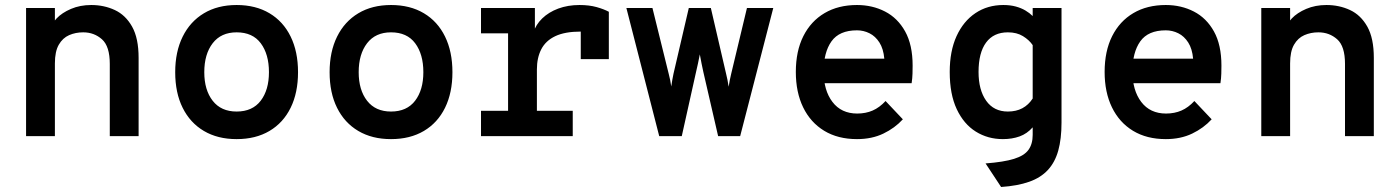

<svg xmlns="http://www.w3.org/2000/svg" viewBox="-20 -543 5584 766"><path d="M84 0V-511H199V-390L184 -424Q184 -446.5 205.5 -469.2Q227 -492 263.2 -507.5Q299.5 -523 344 -523Q395 -523 438 -503Q481 -483 507 -436.8Q533 -390.5 533 -312V0H418V-288Q418 -358.5 386.8 -386.2Q355.5 -414 312 -414Q281.5 -414 255.8 -402.8Q230 -391.5 214.5 -364.5Q199 -337.5 199 -290V0Z M924 12Q848.5 12 793.5 -20.5Q738.5 -53 708.8 -112.8Q679 -172.5 679 -255Q679 -336.5 708.8 -396.8Q738.5 -457 793.5 -490Q848.5 -523 924 -523Q1000 -523 1055 -490.2Q1110 -457.5 1139.5 -397.2Q1169 -337 1169 -255Q1169 -173 1139.5 -113Q1110 -53 1055 -20.5Q1000 12 924 12ZM924 -98Q987 -98 1020 -141Q1053 -184 1053 -255Q1053 -326.5 1020.5 -370.2Q988 -414 924 -414Q862 -414 828.5 -370.5Q795 -327 795 -255Q795 -184 828.5 -141Q862 -98 924 -98Z M1540 12Q1464.5 12 1409.5 -20.5Q1354.5 -53 1324.8 -112.8Q1295 -172.5 1295 -255Q1295 -336.5 1324.8 -396.8Q1354.5 -457 1409.5 -490Q1464.5 -523 1540 -523Q1616 -523 1671 -490.2Q1726 -457.5 1755.5 -397.2Q1785 -337 1785 -255Q1785 -173 1755.5 -113Q1726 -53 1671 -20.5Q1616 12 1540 12ZM1540 -98Q1603 -98 1636 -141Q1669 -184 1669 -255Q1669 -326.5 1636.5 -370.2Q1604 -414 1540 -414Q1478 -414 1444.5 -370.5Q1411 -327 1411 -255Q1411 -184 1444.5 -141Q1478 -98 1540 -98Z M1899 0V-101H2007V-410H1899V-511H2114V-398L2108 -413Q2117.5 -444.5 2143.2 -469.5Q2169 -494.5 2207.2 -508.8Q2245.5 -523 2292 -523Q2330.5 -523 2360 -514.8Q2389.5 -506.5 2409 -496V-307H2297V-462L2346 -412Q2331 -414.5 2318.2 -415.8Q2305.5 -417 2297 -417Q2234 -417 2195.5 -398.8Q2157 -380.5 2139.5 -346.5Q2122 -312.5 2122 -266V-101H2265V0Z M2610 0 2479 -511H2583L2648 -248Q2651.5 -235 2653.8 -223.2Q2656 -211.5 2658 -198Q2660.5 -213 2662.2 -224.2Q2664 -235.5 2667 -249L2728 -511H2816L2877 -248Q2880 -235.5 2882.5 -223.5Q2885 -211.5 2887 -197Q2889.5 -211.5 2891.5 -223Q2893.5 -234.5 2897 -248L2960 -511H3065L2933 0H2845L2786 -256Q2783 -269 2779 -289.2Q2775 -309.5 2772 -326Q2769 -309.5 2764.5 -289.2Q2760 -269 2757 -256L2700 0Z M3399 12Q3323 12 3268.2 -21.2Q3213.5 -54.5 3184.2 -114.8Q3155 -175 3155 -256Q3155 -339 3185 -398.8Q3215 -458.5 3269.8 -490.8Q3324.5 -523 3399 -523Q3460.5 -523 3511 -497Q3561.5 -471 3591.2 -417.5Q3621 -364 3621 -281Q3621 -267.5 3620.5 -249Q3620 -230.5 3617 -211H3243V-309H3508Q3504.5 -348.5 3488.5 -373.5Q3472.5 -398.5 3449 -410.2Q3425.5 -422 3399 -422Q3328.5 -422 3297.2 -378Q3266 -334 3266 -258Q3266 -182.5 3301.2 -136.2Q3336.5 -90 3400 -90Q3434 -90 3461.5 -102Q3489 -114 3513 -140L3582 -67Q3550 -32 3504.2 -10Q3458.5 12 3399 12Z M3974 203 3912 109Q3984.5 103.5 4025.5 90.8Q4066.5 78 4083.2 54.8Q4100 31.5 4100 -5V-35Q4077.5 -9.5 4047.8 1.2Q4018 12 3981 12Q3921 12 3873 -18Q3825 -48 3797 -107.5Q3769 -167 3769 -256Q3769 -339 3796.2 -398.8Q3823.5 -458.5 3871.8 -490.8Q3920 -523 3983 -523Q4010.5 -523 4032.5 -517Q4054.5 -511 4071.2 -501Q4088 -491 4100 -479V-511H4215V-54Q4215 11 4202 57.8Q4189 104.5 4160.5 135.2Q4132 166 4086 182.2Q4040 198.5 3974 203ZM4001 -98Q4034 -98 4058.8 -111.2Q4083.5 -124.5 4100 -150V-363Q4086 -383.5 4061.2 -398.8Q4036.5 -414 4001 -414Q3944 -414 3914 -373.2Q3884 -332.5 3884 -256Q3884 -184 3914.5 -141Q3945 -98 4001 -98Z M4631 12Q4555 12 4500.2 -21.2Q4445.5 -54.5 4416.2 -114.8Q4387 -175 4387 -256Q4387 -339 4417 -398.8Q4447 -458.5 4501.8 -490.8Q4556.5 -523 4631 -523Q4692.5 -523 4743 -497Q4793.5 -471 4823.2 -417.5Q4853 -364 4853 -281Q4853 -267.5 4852.5 -249Q4852 -230.5 4849 -211H4475V-309H4740Q4736.5 -348.5 4720.5 -373.5Q4704.5 -398.5 4681 -410.2Q4657.5 -422 4631 -422Q4560.5 -422 4529.2 -378Q4498 -334 4498 -258Q4498 -182.5 4533.2 -136.2Q4568.5 -90 4632 -90Q4666 -90 4693.5 -102Q4721 -114 4745 -140L4814 -67Q4782 -32 4736.2 -10Q4690.5 12 4631 12Z M5012 0V-511H5127V-390L5112 -424Q5112 -446.5 5133.5 -469.2Q5155 -492 5191.2 -507.5Q5227.5 -523 5272 -523Q5323 -523 5366 -503Q5409 -483 5435 -436.8Q5461 -390.5 5461 -312V0H5346V-288Q5346 -358.5 5314.8 -386.2Q5283.5 -414 5240 -414Q5209.5 -414 5183.8 -402.8Q5158 -391.5 5142.5 -364.5Q5127 -337.5 5127 -290V0Z"/></svg>

Font: Overpass Mono
Style: Bold
Weight: 700
Monospace: yes
Designer: Delve Withrington, Dave Bailey
Foundry: Delve Fonts LLC
Version: Version 4.000